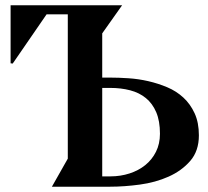

<svg xmlns="http://www.w3.org/2000/svg" viewBox="-20 -705 786 725"><path d="M236 -106V-651H156L28 -465L20 -466V-685H441L366 -579V-412H396Q428 -412 465.5 -409.5Q503 -407 540 -398.5Q577 -390 611.5 -375.5Q646 -361 672.5 -336.5Q699 -312 715 -277Q731 -242 731 -194Q731 -135 698.5 -97.5Q666 -60 616.5 -38Q567 -16 508 -8Q449 0 396 0H176ZM397 -39Q435 -39 469 -50Q503 -61 528.5 -81.5Q554 -102 569 -132Q584 -162 584 -200Q584 -248 570 -281Q556 -314 531 -334.5Q506 -355 471.5 -364Q437 -373 397 -373H366V-39Z"/></svg>

Font: Bluu Next Cyrillic
Style: Bold
Weight: 700
Designer: Igor Stepanchenko
Foundry: Igor Stepanchenko
Version: Version 1.000